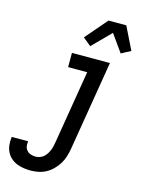

<svg xmlns="http://www.w3.org/2000/svg" viewBox="-204 -843 846 1147"><g transform="rotate(15 219.5 -270.0)"><path d="M103 223Q79 223 56.5 219.5Q34 216 14 207.5Q-6 199 -22 184.5Q-38 170 -47.5 150.5Q-57 131 -59.5 108Q-62 85 -59 62L-58 58H43V60Q40 76 43 90.5Q46 105 56 115.5Q66 126 80 130.5Q94 135 109 135Q122 135 135 130.5Q148 126 158.5 117Q169 108 176.5 96Q184 84 189 72Q194 60 197 47.5Q200 35 202 22L277 -432H159V-520H394L302 36Q298 60 290.5 84Q283 108 270 129.5Q257 151 238 170Q219 189 197 201Q175 213 150.5 218Q126 223 103 223ZM254 -587 204 -628 320 -763H430L499 -623L441 -592L365 -699Z"/></g></svg>

Font: Iosevka Semibold Oblique
Style: Regular
Weight: 600
Italic angle: -9°
Monospace: yes
Designer: Belleve Invis
Foundry: Belleve Invis
Version: Version 32.5.0; ttfautohint (v1.8.4)